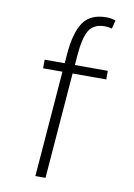

<svg xmlns="http://www.w3.org/2000/svg" viewBox="-95 -755 689 988"><g transform="rotate(10 250.0 -261.0)"><path d="M434 -380H258L214 173H161L205 -380H104V-425H209L213 -476Q222 -586 259 -640.5Q296 -695 380 -695Q404 -695 428 -687L417 -643Q399 -648 380 -648Q321 -648 297 -607.5Q273 -567 266 -474L262 -425H434Z"/></g></svg>

Font: Martel Sans ExtraLight
Style: Regular
Weight: 275
Designer: Dan Reynolds and Mathieu Réguer
Foundry: Dan Reynolds and Mathieu Réguer
Version: Version 1.002; ttfautohint (v1.1) -l 5 -r 5 -G 72 -x 0 -D la